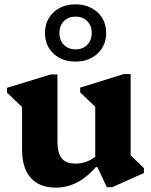

<svg xmlns="http://www.w3.org/2000/svg" viewBox="-20 -844 691 879"><path d="M236 15Q161 15 121 -29.5Q81 -74 81 -159V-354L12 -420V-442L212 -503H243V-198Q243 -143 262.5 -119Q282 -95 326 -95Q375 -95 416 -126V-355L347 -421V-443L547 -505H578V-133L639 -74V-52L494 13H469L426 -79H419Q337 15 236 15ZM326 -562Q264 -562 225 -598.5Q186 -635 186 -693Q186 -751 225 -787.5Q264 -824 326 -824Q387 -824 426.5 -787.5Q466 -751 466 -693Q466 -635 426.5 -598.5Q387 -562 326 -562ZM326 -618Q359 -618 379.5 -639Q400 -660 400 -693Q400 -726 379.5 -747Q359 -768 326 -768Q293 -768 272.5 -747Q252 -726 252 -693Q252 -660 272.5 -639Q293 -618 326 -618Z"/></svg>

Font: Platypi
Style: Bold
Weight: 700
Designer: David Sargent
Foundry: Bolt Cutter Type
Version: Version 1.200; ttfautohint (v1.8.4.7-5d5b)